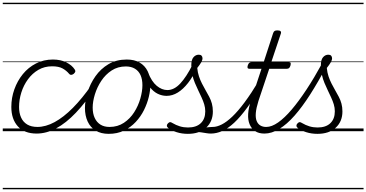

<svg xmlns="http://www.w3.org/2000/svg" viewBox="-20 -950 2652 1390"><path d="M246 17Q156 17 109 -35.5Q62 -88 62 -176Q62 -242 84 -303.5Q106 -365 145.5 -413.5Q185 -462 240.5 -490.5Q296 -519 363 -519Q419 -519 460 -498.5Q501 -478 521 -447Q527 -438 525 -431Q523 -424 513 -415Q503 -408 494.5 -408Q486 -408 480 -416Q461 -439 433 -454.5Q405 -470 357 -470Q302 -470 258 -444.5Q214 -419 182.5 -376Q151 -333 134.5 -280.5Q118 -228 118 -175Q118 -132 132.5 -99.5Q147 -67 176.5 -49Q206 -31 252 -31Q262 -31 267 -23.5Q272 -16 271 -6.5Q270 3 263.5 10Q257 17 246 17ZM0 410H523V420H0ZM0 -20H523V0H0ZM0 -505H523V-500H0ZM0 -930H523V-920H0Z M244 17Q235 17 230.5 10Q226 3 227 -6.5Q228 -16 233.5 -23.5Q239 -31 250 -31Q311 -31 375.5 -66Q440 -101 507.5 -169Q575 -237 644 -336Q650 -344 659 -342Q668 -340 673.5 -332.5Q679 -325 673 -317Q600 -208 529 -133.5Q458 -59 387 -21Q316 17 244 17ZM523 410V420ZM523 -20V0ZM523 -505V-500ZM523 -930V-920Z M767 19Q711 19 672.5 -4.5Q634 -28 614.5 -70.5Q595 -113 595 -168Q595 -222 614 -283Q633 -344 671 -398Q709 -452 765.5 -485.5Q822 -519 898 -519Q953 -519 991 -497Q1029 -475 1049 -434.5Q1069 -394 1069 -340Q1069 -298 1057.5 -249.5Q1046 -201 1022.5 -153.5Q999 -106 962.5 -67Q926 -28 877.5 -4.5Q829 19 767 19ZM773 -31Q832 -31 877 -61Q922 -91 951.5 -137.5Q981 -184 996 -236.5Q1011 -289 1011 -333Q1011 -376 997.5 -406Q984 -436 957 -452.5Q930 -469 891 -469Q833 -469 788.5 -440Q744 -411 713.5 -365Q683 -319 667 -267Q651 -215 651 -171Q651 -128 665.5 -96.5Q680 -65 707 -48Q734 -31 773 -31ZM523 410H1124V420H523ZM523 -20H1124V0H523ZM523 -505H1124V-500H523ZM523 -930H1124V-920H523Z M1186 -256Q1153 -256 1122 -271Q1091 -286 1064.5 -319.5Q1038 -353 1016 -407Q1012 -419 1019.5 -427Q1027 -435 1037 -436Q1047 -437 1052 -425Q1078 -359 1115 -328.5Q1152 -298 1192 -298Q1241 -298 1285.5 -346Q1330 -394 1373 -480Q1378 -490 1385.5 -491.5Q1393 -493 1399.5 -489.5Q1406 -486 1409 -478Q1412 -470 1407 -460Q1377 -395 1341.5 -349.5Q1306 -304 1267 -280Q1228 -256 1186 -256ZM1125 410V420ZM1125 -20V0ZM1125 -505V-500ZM1125 -930V-920Z M1506 17Q1491 17 1473.5 14Q1456 11 1435.5 8Q1415 5 1390 5L1415 -19Q1440 -23 1459 -25.5Q1478 -28 1493 -29.5Q1508 -31 1520 -31Q1529 -31 1533 -23.5Q1537 -16 1535 -7Q1533 2 1525.5 9.5Q1518 17 1506 17ZM1340 19Q1297 19 1259 7Q1221 -5 1197 -24Q1188 -32 1188 -40.5Q1188 -49 1196 -57Q1205 -66 1211.5 -66Q1218 -66 1229 -59Q1254 -44 1282 -35.5Q1310 -27 1341 -27Q1401 -27 1433.5 -58Q1466 -89 1466 -144Q1466 -170 1458.5 -194.5Q1451 -219 1439.5 -244Q1428 -269 1415.5 -295Q1403 -321 1391 -349.5Q1379 -378 1372 -410Q1365 -442 1365 -478Q1365 -518 1381 -536Q1397 -554 1419 -554Q1433 -554 1439.5 -546.5Q1446 -539 1446 -528Q1446 -515 1436.5 -498.5Q1427 -482 1408 -458Q1411 -425 1420.5 -397Q1430 -369 1442.5 -344.5Q1455 -320 1468.5 -296.5Q1482 -273 1494.5 -249.5Q1507 -226 1514 -200Q1521 -174 1521 -143Q1521 -70 1472.5 -25.5Q1424 19 1340 19ZM1124 410H1674V420H1124ZM1124 -20H1674V0H1124ZM1124 -505H1674V-500H1124ZM1124 -930H1674V-920H1124Z M1506 17Q1496 17 1491 9.5Q1486 2 1487.5 -7Q1489 -16 1497.5 -23.5Q1506 -31 1521 -31Q1550 -31 1585.5 -49Q1621 -67 1662 -106Q1703 -145 1751 -209.5Q1799 -274 1855 -367Q1862 -378 1871 -377Q1880 -376 1884.5 -367.5Q1889 -359 1883 -348Q1823 -244 1772 -174Q1721 -104 1676 -62Q1631 -20 1589 -1.5Q1547 17 1506 17ZM1674 410V420ZM1674 -20V0ZM1674 -505V-500ZM1674 -930V-920Z M1895 17Q1853 17 1826.5 -1Q1800 -19 1787 -50.5Q1774 -82 1776.5 -125Q1779 -168 1796 -219L1873 -452H1786Q1775 -452 1772.5 -458.5Q1770 -465 1774 -477Q1778 -489 1784 -494.5Q1790 -500 1800 -500H1889L1957 -709Q1961 -721 1967.5 -725.5Q1974 -730 1988 -730Q2005 -730 2011 -724Q2017 -718 2013 -706L1944 -500H2071Q2082 -500 2084 -494Q2086 -488 2083 -476Q2079 -463 2073 -457.5Q2067 -452 2056 -452H1929L1851 -219Q1835 -168 1832 -132.5Q1829 -97 1838 -74.5Q1847 -52 1865 -41.5Q1883 -31 1906 -31Q1916 -31 1921 -23.5Q1926 -16 1925 -7Q1924 2 1916.5 9.5Q1909 17 1895 17ZM1674 410H2062V420H1674ZM1674 -20H2062V0H1674ZM1674 -505H2062V-500H1674ZM1674 -930H2062V-920H1674Z M1894 17Q1882 17 1878.5 9.5Q1875 2 1877 -7Q1879 -16 1887 -23.5Q1895 -31 1908 -31Q1947 -31 1993.5 -63.5Q2040 -96 2091.5 -156.5Q2143 -217 2199 -302Q2255 -387 2313 -493Q2320 -504 2329 -502.5Q2338 -501 2344 -491.5Q2350 -482 2343 -469Q2283 -356 2225.5 -266Q2168 -176 2112.5 -113Q2057 -50 2002 -16.5Q1947 17 1894 17ZM2061 410V420ZM2061 -20V0ZM2061 -505V-500ZM2061 -930V-920Z M2278 19Q2235 19 2197 7Q2159 -5 2135 -24Q2126 -32 2126 -40.5Q2126 -49 2134 -57Q2143 -66 2149.5 -66Q2156 -66 2167 -59Q2192 -44 2220 -35.5Q2248 -27 2279 -27Q2339 -27 2371.5 -58Q2404 -89 2404 -144Q2404 -170 2396.5 -194.5Q2389 -219 2377.5 -244Q2366 -269 2353.5 -295Q2341 -321 2329 -349.5Q2317 -378 2310 -410Q2303 -442 2303 -478Q2303 -518 2319 -536Q2335 -554 2357 -554Q2371 -554 2377.5 -546.5Q2384 -539 2384 -528Q2384 -515 2374.5 -498.5Q2365 -482 2346 -458Q2349 -425 2358.5 -397Q2368 -369 2380.5 -344.5Q2393 -320 2406.5 -296.5Q2420 -273 2432.5 -249.5Q2445 -226 2452 -200Q2459 -174 2459 -143Q2459 -70 2410.5 -25.5Q2362 19 2278 19ZM2062 410H2612V420H2062ZM2062 -20H2612V0H2062ZM2062 -505H2612V-500H2062ZM2062 -930H2612V-920H2062Z"/></svg>

Font: Playwrite DE LA Guides
Style: Regular
Weight: 400
Designer: Veronika Burian, José Scaglione
Foundry: TypeTogether
Version: Version 1.003